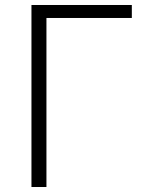

<svg xmlns="http://www.w3.org/2000/svg" viewBox="-20 -749 580 769"><path d="M106 0H166V-677H508V-729H106Z"/></svg>

Font: Noto Sans SC Light
Style: Regular
Weight: 300
Designer: Ryoko NISHIZUKA 西塚涼子 (kana, bopomofo & ideographs); Paul D. Hunt (Latin, Greek & Cyrillic); Sandoll Communications 산돌커뮤니
Foundry: Adobe
Version: Version 2.004;hotconv 1.0.118;makeotfexe 2.5.65603